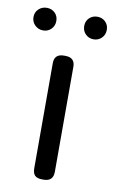

<svg xmlns="http://www.w3.org/2000/svg" viewBox="-91 -709 450 753"><g transform="rotate(10 134.0 -333.0)"><path d="M34 -576Q15 -576 1.5 -589Q-12 -602 -12 -621.5Q-12 -641 1.5 -653.5Q15 -666 34 -666Q53 -666 66 -653.5Q79 -641 79 -621.5Q79 -602 66 -589Q53 -576 34 -576ZM235 -576Q216 -576 203 -589Q190 -602 190 -621.5Q190 -641 203 -653.5Q216 -666 235 -666Q254 -666 267 -653.5Q280 -641 280 -621.5Q280 -602 267 -589Q254 -576 235 -576ZM132 -493H138Q176 -493 176 -456V-38Q176 0 138 0H132Q112 0 103 -9Q94 -18 94 -38V-456Q94 -493 132 -493Z"/></g></svg>

Font: Merge One
Style: Regular
Weight: 400
Designer: Kosal Sen
Foundry: Philatype
Version: Version 1.001